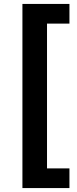

<svg xmlns="http://www.w3.org/2000/svg" viewBox="-20 -762 390 976"><path d="M94 194V-742H333V-642H219V94H333V194Z"/></svg>

Font: Montserrat SemiBold
Style: Regular
Weight: 600
Designer: Julieta Ulanovsky
Foundry: Julieta Ulanovsky
Version: Version 9.000; ttfautohint (v1.8.4.7-5d5b)